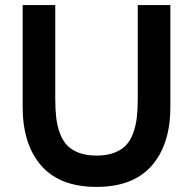

<svg xmlns="http://www.w3.org/2000/svg" viewBox="-20 -720 758 754"><path d="M69 -300V-700H197V-333Q197 -290 200.8 -258Q204.5 -226 215.2 -196.8Q226 -167.5 243.8 -149Q261.5 -130.5 290.5 -119.8Q319.5 -109 359 -109Q398.5 -109 427.5 -119.8Q456.5 -130.5 474.2 -149Q492 -167.5 502.8 -196.8Q513.5 -226 517.2 -258Q521 -290 521 -333V-700H649V-300Q649 -153 576 -69.5Q503 14 359 14Q215 14 142 -69.5Q69 -153 69 -300Z"/></svg>

Font: Cabin
Style: Bold
Weight: 700
Designer: Pablo Impallari
Foundry: Pablo Impallari. http://www.impallari.com Igino Marini. http://www.ikern.com
Version: Version 3.001;hotconv 1.0.109;makeotfexe 2.5.65596